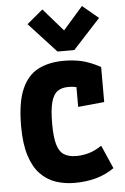

<svg xmlns="http://www.w3.org/2000/svg" viewBox="-61 -962 662 1017"><g transform="rotate(-5 270.0 -454.0)"><path d="M294.4 10.7Q240.7 10.7 194.1 -5.1Q147.5 -21 112.3 -57.9Q77.1 -94.7 57.4 -157.2Q37.6 -219.7 37.6 -312.5Q37.6 -438.5 68.6 -509.5Q99.6 -580.6 156.7 -609.6Q213.9 -638.7 292.5 -638.7Q343.3 -638.7 386.7 -628.9Q430.2 -619.1 487.3 -588.9V-402.3L347.7 -388.7V-591.8L402.8 -465.8Q381.8 -480 360.6 -489.3Q339.4 -498.5 304.2 -498.5Q269.5 -498.5 247.1 -482.7Q224.6 -466.8 213.6 -426Q202.6 -385.3 202.6 -311Q202.6 -241.2 213.9 -201.9Q225.1 -162.6 250 -146.5Q274.9 -130.4 316.4 -130.4Q345.7 -130.4 379.2 -138.9Q412.6 -147.5 451.2 -173.3L505.4 -49.3Q460.9 -18.1 408.2 -3.7Q355.5 10.7 294.4 10.7ZM264.2 -690.4 118.7 -848.6 203.6 -919.4 308.6 -798.8 414.1 -919.4 499 -848.6 353.5 -690.4Z"/></g></svg>

Font: Anaheim ExtraBold
Style: Regular
Weight: 800
Version: Version 2.001